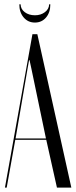

<svg xmlns="http://www.w3.org/2000/svg" viewBox="-20 -855 348 875"><path d="M2.5 0H10.5L49.6 -218H190.8L239.5 0H305.1L150.2 -699H127.8ZM112.6 -581.1H114.6L123.1 -541.8L189.4 -224H51L105.5 -541.8ZM203.8 -835.4H209.4Q209.4 -798.2 189.8 -775.2Q170.2 -752.2 139 -752.2Q107.8 -752.2 87.9 -775.5Q68 -798.8 68 -835.4H74Q74 -813.8 92.8 -799.6Q111.5 -785.4 139.3 -785.4Q166.2 -785.4 185 -799.9Q203.8 -814.4 203.8 -835.4Z"/></svg>

Font: Moniqa Black
Style: Regular
Weight: 900
Designer: Rajesh Rajput
Foundry: Rajesh Rajput
Version: Version 1.000